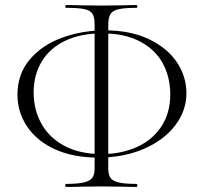

<svg xmlns="http://www.w3.org/2000/svg" viewBox="-20 -698 806 759"><path d="M49 -324Q49 -405 97.5 -462.5Q146 -520 225.5 -549Q305 -578 395 -578Q496 -578 569 -543Q642 -508 679.5 -451.5Q717 -395 717 -330Q717 -260 672 -201.5Q627 -143 547.5 -109Q468 -75 368 -75Q269 -75 197 -108Q125 -141 87 -198Q49 -255 49 -324ZM653 -325Q653 -393 623.5 -447.5Q594 -502 533.5 -534Q473 -566 384 -566Q298 -566 237 -536.5Q176 -507 144.5 -454Q113 -401 113 -332Q113 -265 143.5 -209.5Q174 -154 234.5 -121.5Q295 -89 382 -89Q460 -89 521.5 -117Q583 -145 618 -198Q653 -251 653 -325ZM241 29Q288 29 312.5 23Q337 17 345.5 4Q354 -9 354 -32V-602Q354 -630 345.5 -643.5Q337 -657 313.5 -662Q290 -667 241 -667Q238 -667 238 -672.5Q238 -678 241 -678Q277 -678 298 -677L380 -676L465 -677Q486 -678 520 -678Q523 -678 523 -672.5Q523 -667 520 -667Q472 -667 448.5 -661.5Q425 -656 416.5 -642Q408 -628 408 -600V-32Q408 -9 416 4Q424 17 448 23Q472 29 520 29Q523 29 523 35Q523 41 520 41Q485 41 464 40L380 39L298 40Q277 41 241 41Q238 41 238 35Q238 29 241 29Z"/></svg>

Font: Cormorant Unicase Light
Style: Regular
Weight: 300
Designer: Christian Thalmann (Catharsis Fonts)
Foundry: Catharsis Fonts
Version: Version 4.000